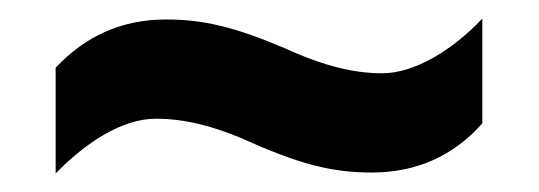

<svg xmlns="http://www.w3.org/2000/svg" viewBox="-20 -456 581 207"><path d="M254 -301C309 -277 342 -270 381 -270C429 -270 469 -288 500 -323V-436C468 -402 427 -377 392 -377C363 -377 331 -384 287 -404C233 -427 199 -435 159 -435C111 -435 72 -417 40 -383V-269C74 -304 113 -328 148 -328C178 -328 210 -321 254 -301Z"/></svg>

Font: Noto Sans Lao Looped SemiCondensed
Style: Bold
Weight: 700
Width: 4
Designer: Mark Frömberg, Ben Mitchell
Foundry: The Fontpad Ltd
Version: Version 1.002